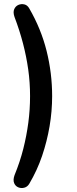

<svg xmlns="http://www.w3.org/2000/svg" viewBox="-20 -733 376 939"><path d="M123 166Q114 181 98.5 185Q83 189 69 183Q55 177 49 162Q43 147 51 124Q78 58 94 -5.5Q110 -69 118.5 -133Q127 -197 127 -263Q127 -330 118 -393.5Q109 -457 92.5 -520.5Q76 -584 51 -650Q43 -673 49.5 -688Q56 -703 70 -709Q84 -715 99 -711.5Q114 -708 123 -692Q181 -592 208 -483.5Q235 -375 235 -263Q235 -189 222.5 -115.5Q210 -42 186 29Q162 100 123 166Z"/></svg>

Font: Nunito SemiBold
Style: Regular
Weight: 600
Designer: Vernon Adams
Foundry: Vernon Adams
Version: Version 3.602